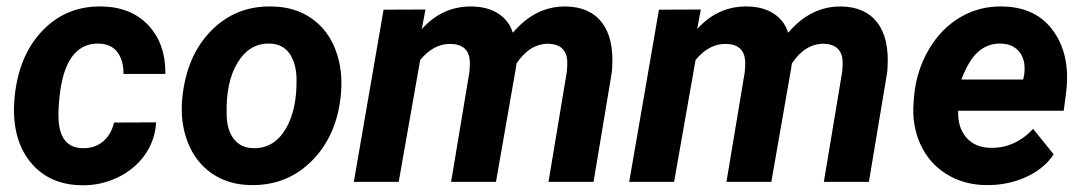

<svg xmlns="http://www.w3.org/2000/svg" viewBox="-20 -558 3323 589"><path d="M232.9 -103.5Q271 -102.5 296.4 -124.3Q321.8 -146 329.6 -182.1L459 -182.6Q455.6 -127 424.1 -82.5Q392.6 -38.1 340.1 -13.2Q287.6 11.7 229.5 10.3Q133.3 8.8 77.1 -56.2Q21 -121.1 22.9 -229L24.4 -255.9L24.9 -261.2Q38.1 -390.1 111.8 -465.6Q185.5 -541 293.9 -538.1Q383.3 -536.1 435.8 -479.7Q488.3 -423.3 487.3 -331.1H358.9Q358.9 -373.5 340.3 -397.9Q321.8 -422.4 284.7 -424.3Q186 -427.2 165 -280.3Q157.7 -227.1 159.7 -190.4Q164.6 -105 232.9 -103.5Z M814.5 -538.1Q884.3 -537.1 934.8 -502.2Q985.4 -467.3 1009 -406Q1032.7 -344.7 1025.9 -270Q1014.6 -144 938.2 -66.2Q861.8 11.7 749.5 9.8Q680.7 8.8 630.4 -25.6Q580.1 -60.1 556.2 -121.1Q532.2 -182.1 539.1 -255.9Q551.8 -386.7 627.9 -463.9Q704.1 -541 814.5 -538.1ZM675.3 -205.6Q676.3 -158.7 697.3 -131.6Q718.3 -104.5 756.3 -103.5Q819.8 -101.6 856 -161.9Q892.1 -222.2 889.6 -320.3Q887.7 -367.2 866.9 -395.3Q846.2 -423.3 807.6 -424.3Q746.1 -426.3 709.2 -366.5Q672.4 -306.6 675.3 -205.6Z M1285.2 -528.8 1273.9 -468.8Q1337.9 -540 1428.7 -538.1Q1477.5 -537.1 1509.8 -515.6Q1542 -494.1 1553.2 -457.5Q1623 -540 1717.3 -538.1Q1790 -536.6 1826.9 -488.3Q1863.8 -439.9 1857.9 -348.6L1856.9 -336.4L1800.8 0H1662.6L1718.8 -337.4Q1720.7 -355.5 1720.2 -371.1Q1716.8 -422.4 1661.6 -423.8Q1605 -423.8 1564.5 -363.3L1563 -352.1L1501.5 0H1363.8L1419.9 -336.4Q1421.9 -354.5 1421.4 -370.1Q1418 -421.9 1363.3 -423.3Q1311 -424.8 1269 -374L1203.1 0H1065.4L1156.7 -528.3Z M2129.9 -528.8 2118.7 -468.8Q2182.6 -540 2273.4 -538.1Q2322.3 -537.1 2354.5 -515.6Q2386.7 -494.1 2397.9 -457.5Q2467.8 -540 2562 -538.1Q2634.8 -536.6 2671.6 -488.3Q2708.5 -439.9 2702.6 -348.6L2701.7 -336.4L2645.5 0H2507.3L2563.5 -337.4Q2565.4 -355.5 2564.9 -371.1Q2561.5 -422.4 2506.3 -423.8Q2449.7 -423.8 2409.2 -363.3L2407.7 -352.1L2346.2 0H2208.5L2264.6 -336.4Q2266.6 -354.5 2266.1 -370.1Q2262.7 -421.9 2208 -423.3Q2155.8 -424.8 2113.8 -374L2047.9 0H1910.2L2001.5 -528.3Z M3005.9 9.8Q2936.5 9.3 2883.1 -24.2Q2829.6 -57.6 2803.2 -116Q2776.9 -174.3 2782.7 -244.6L2784.2 -264.2Q2791.5 -341.3 2829.1 -405.8Q2866.7 -470.2 2925.8 -505.1Q2984.9 -540 3056.6 -538.1Q3158.7 -536.1 3211.2 -463.1Q3263.7 -390.1 3251 -278.3L3243.2 -218.3H2919.4Q2917.5 -167 2944.3 -136.2Q2971.2 -105.5 3017.6 -104.5Q3092.8 -102.5 3149.4 -162.6L3212.4 -84.5Q3182.6 -39.6 3126.5 -14.4Q3070.3 10.7 3005.9 9.8ZM3049.8 -424.3Q3011.7 -425.3 2982.2 -400.4Q2952.6 -375.5 2929.2 -314H3118.7L3121.6 -326.7Q3124.5 -346.2 3122.1 -363.8Q3117.2 -392.1 3098.1 -408Q3079.1 -423.8 3049.8 -424.3Z"/></svg>

Font: RobotoDraft
Style: Bold Italic
Weight: 700
Italic angle: -12°
Version: Version 2.001150; 2014